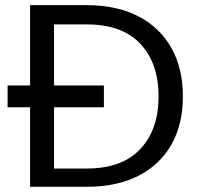

<svg xmlns="http://www.w3.org/2000/svg" viewBox="-20 -717 765 737"><path d="M9.2 -305.2V-388.9H378.8V-305.2ZM313 -697.2Q427.7 -697.2 510.2 -654.8Q592.7 -612.4 637.4 -533.9Q682 -455.4 682 -346.7Q682 -238.7 637.4 -161Q592.7 -83.2 510.2 -41.6Q427.7 0 313 0H95.5V-697.2ZM187.3 -70.1H313Q448.5 -70.1 518.6 -145Q588.7 -219.9 588.7 -346.7Q588.7 -474.5 518.6 -548.9Q448.5 -623.3 313 -623.3H187.3Z"/></svg>

Font: Poppins Variable
Style: Regular
Weight: 100
Designer: Jonny Pinhorn
Foundry: Indian Type Foundry
Version: Version 6.000